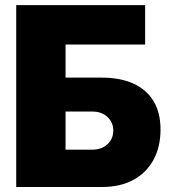

<svg xmlns="http://www.w3.org/2000/svg" viewBox="-20 -748 685 768"><path d="M44.9 0V-727.5H560.5V-569.8H242.2V-437.5H387.7Q460 -437.5 512.5 -414.1Q564.9 -390.6 593.5 -344.5Q622.1 -298.3 622.1 -230Q622.1 -159.7 593.5 -107.9Q564.9 -56.2 512.7 -28.1Q460.4 0 387.7 0ZM242.2 -149.4H349.6Q386.7 -149.4 409.9 -171.1Q433.1 -192.9 433.1 -225.6Q433.1 -258.3 409.9 -280Q386.7 -301.8 350.1 -301.8H242.2Z"/></svg>

Font: Inter 18pt Black
Style: Regular
Weight: 900
Designer: Rasmus Andersson
Foundry: rsms
Version: Version 4.001;git-66647c0bb